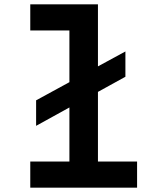

<svg xmlns="http://www.w3.org/2000/svg" viewBox="-20 -868 740 888"><path d="M120 -848V-727H301V-488L147 -404V-286L301 -371V-121H120V0H614V-121H433V-443L560 -513V-630L433 -561V-848Z"/></svg>

Font: Martian Mono Std Md
Style: Regular
Weight: 500
Monospace: yes
Designer: Roman Shamin
Foundry: Evil Martians
Version: Version 1.000